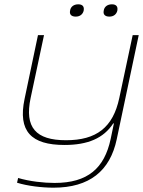

<svg xmlns="http://www.w3.org/2000/svg" viewBox="-20 -663 663 890"><path d="M521 -17 623 -500H595L533 -209C504 -72 427 -13 286 -13C146 -13 93 -72 122 -209L184 -500H156L94 -205C62 -54 125 9 279 9C387 9 460 -22 505 -91H508L493 -19C464 117 387 185 233 185C183 185 118 178 64 162L59 184C107 199 174 207 228 207C395 207 490 129 521 -17ZM305 -614C301 -597 310 -586 331 -586C351 -586 364 -597 368 -614V-615C371 -632 363 -643 343 -643C322 -643 308 -632 305 -615ZM461 -614C457 -597 466 -586 487 -586C507 -586 520 -597 524 -614V-615C527 -632 519 -643 499 -643C478 -643 464 -632 461 -615Z"/></svg>

Font: LT Wave Thin
Style: Italic
Weight: 100
Designer: Daniel Lyons
Version: Version 2.5 (Glyphs App)